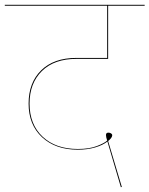

<svg xmlns="http://www.w3.org/2000/svg" viewBox="-30 -700 622 799"><path d="M93 -269Q93 -182 147.5 -131Q202 -80 294 -80Q341 -80 372.5 -92Q404 -104 416 -115Q411 -130 411 -138Q411 -148 421 -148Q427 -148 432 -145Q437 -142 437 -137Q437 -127 420 -113L477 78L473 79L417 -111Q398 -96 366 -86.5Q334 -77 294 -77Q201 -77 145 -129Q89 -181 89 -269Q89 -356 141.5 -407.5Q194 -459 288 -459H416V-676H-10V-680H572V-676H420V-455H288Q196 -455 144.5 -404.5Q93 -354 93 -269Z"/></svg>

Font: FiraGO Four
Style: Regular
Weight: 100
Designer: bBox Type
Foundry: bBox Type GmbH
Version: Version 1.001